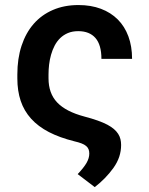

<svg xmlns="http://www.w3.org/2000/svg" viewBox="-20 -573 603 776"><path d="M50.1 -256.4V-272Q50.1 -336.3 67.1 -388.1Q84.2 -440 116.1 -476.6Q148.1 -513.1 193.9 -532.8Q239.7 -552.6 296.9 -552.6Q347.7 -552.6 387.8 -537.5Q427.9 -522.4 456 -494.3Q484 -466.3 498.9 -426Q513.8 -385.7 513.8 -335.2H389.9Q389.9 -391.7 365.8 -419.4Q341.6 -447.1 296.2 -447.1Q272.7 -447.1 254.6 -439.5Q236.5 -431.8 223.2 -418.9Q209.9 -405.9 200.8 -388.5Q191.8 -371.1 186.3 -351.6Q180.8 -332 178.4 -311.6Q176.1 -291.2 176.1 -272V-256.4Q176.1 -226.2 184.7 -202.1Q193.2 -177.9 210.9 -159.1Q228.7 -140.3 256.2 -126.1Q283.7 -111.9 321.4 -101.9Q382.1 -85.9 414.1 -68.9Q430 -60.4 440.7 -51.1Q451.3 -41.9 457.7 -31.8Q464.1 -21.7 466.8 -10.5Q469.5 0.7 469.5 12.8Q469.5 37.3 462 60.2Q454.5 83.1 438.6 105.5Q407.3 149.1 362.9 183.2L294 130.7Q319.2 104 330.1 84.9Q340.9 65.7 340.9 47.6Q340.9 37.6 337.9 30.2Q334.9 22.7 327.9 16.9Q321 11 309.5 6.6Q297.9 2.1 280.9 -1.8Q221.2 -16.7 177.7 -39.2Q134.2 -61.8 105.8 -93.2Q77.4 -124.6 63.7 -165.1Q50.1 -205.6 50.1 -256.4Z"/></svg>

Font: Inter P Semi Bold
Style: Regular
Weight: 600
Designer: Rasmus Andersson
Foundry: rsms
Version: Version 3.018;git-588b23468